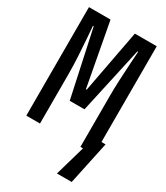

<svg xmlns="http://www.w3.org/2000/svg" viewBox="-222 -805 944 1094"><g transform="rotate(30 250.0 -258.0)"><path d="M27 0V-714H169L246 -300H251L329 -714H473V-84H500L440 198H343L400 0H383V-330Q383 -380 385.5 -438Q388 -496 391.5 -548.5Q395 -601 397 -633H392L296 -197H199L105 -633H100Q102 -607 106 -555.5Q110 -504 113.5 -443Q117 -382 117 -327V0Z"/></g></svg>

Font: Noto Sans Mono ExtraCondensed Medium
Style: Regular
Weight: 500
Width: 2
Designer: Monotype Design Team
Foundry: Monotype Imaging Inc.
Version: Version 2.014